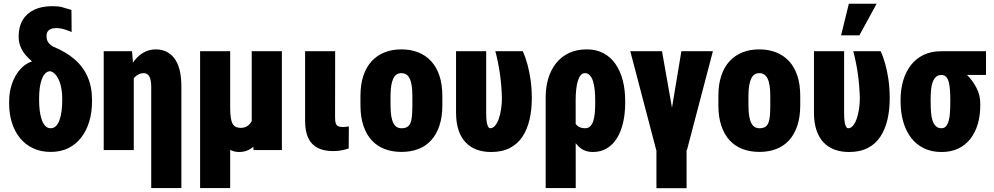

<svg xmlns="http://www.w3.org/2000/svg" viewBox="-20 -802 5311 1026"><path d="M79.6 -607.4Q79.6 -658.7 101.1 -694.8Q122.6 -731 162.8 -750Q203.1 -769 259.8 -769Q292 -769 311 -763.9Q330.1 -758.8 361.8 -749L362.8 -630.9Q351.1 -636.2 327.4 -644Q303.7 -651.9 279.8 -651.9Q263.2 -651.9 251.7 -647Q240.2 -642.1 234.4 -633.1Q228.5 -624 228.5 -610.8Q228.5 -604.5 229.5 -597.4Q230.5 -590.3 233.6 -583Q236.8 -575.7 244.1 -567.9Q251.5 -560.1 264.2 -552.7Q331.5 -525.4 377.9 -485.6Q424.3 -445.8 448 -391.8Q471.7 -337.9 471.7 -268.6V-258.8Q471.7 -201.7 457 -152.8Q442.4 -104 414.3 -67.4Q386.2 -30.8 345.2 -10.5Q304.2 9.8 251 9.8Q198.2 9.8 156.7 -9.8Q115.2 -29.3 86.7 -64.5Q58.1 -99.6 43.5 -146.7Q28.8 -193.8 28.8 -249V-258.8Q28.8 -313 45.2 -357.9Q61.5 -402.8 89.4 -433.1Q117.2 -463.4 150.4 -473.6L148.4 -476.6Q129.9 -491.7 114.3 -510.7Q98.6 -529.8 89.1 -553.7Q79.6 -577.6 79.6 -607.4ZM189 -277.3V-267.6Q189 -236.8 192.4 -209.5Q195.8 -182.1 203.4 -161.4Q210.9 -140.6 222.4 -128.7Q233.9 -116.7 251 -116.7Q267.6 -116.7 279.3 -128.7Q291 -140.6 298.3 -161.4Q305.7 -182.1 309.1 -209.5Q312.5 -236.8 312.5 -267.6V-277.3Q312.5 -300.8 308.8 -324.2Q305.2 -347.7 297.4 -367.9Q289.6 -388.2 277.6 -402.3Q265.6 -416.5 249.5 -421.4Q232.9 -421.4 221.7 -409.7Q210.4 -397.9 203.1 -377.9Q195.8 -357.9 192.4 -332Q189 -306.2 189 -277.3Z M694.8 -415.5V0H534.2V-528.3H685.5ZM664.6 -282.2 640.6 -281.2Q640.6 -336.9 653.3 -383.8Q666 -430.7 689 -465.3Q711.9 -500 743.2 -519Q774.4 -538.1 812 -538.1Q842.3 -538.1 866.7 -527.1Q891.1 -516.1 910.2 -492.4Q929.2 -468.8 939.2 -430.4Q949.2 -392.1 949.2 -337.4V203.1H788.1V-337.9Q788.1 -356.4 785.6 -370.1Q783.2 -383.8 778.3 -392.8Q773.4 -401.9 765.6 -406.5Q757.8 -411.1 748 -411.1Q730 -411.1 714.6 -401.4Q699.2 -391.6 688.2 -374.3Q677.2 -356.9 670.9 -333.5Q664.6 -310.1 664.6 -282.2Z M1325.2 -528.3H1486.3V0H1335L1325.2 -122.1ZM1343.3 -245.6 1407.7 -246.6Q1407.7 -190.9 1397.9 -144Q1388.2 -97.2 1369.1 -62.5Q1350.1 -27.8 1322.3 -8.8Q1294.4 10.3 1258.3 10.3Q1230.5 10.3 1208.5 -2Q1186.5 -14.2 1169.2 -39.8Q1151.9 -65.4 1140.1 -105.5L1128.4 -225.6H1210Q1210 -192.9 1213.4 -171.9Q1216.8 -150.9 1223.9 -139.4Q1231 -127.9 1241.5 -123.3Q1252 -118.7 1266.1 -118.7Q1286.6 -118.7 1301.3 -128.2Q1315.9 -137.7 1325.2 -154.8Q1334.5 -171.9 1338.9 -195.1Q1343.3 -218.3 1343.3 -245.6ZM1049.3 -528.3H1210V203.1H1049.3Z M1610.4 -528.3H1771L1770.5 -176.8Q1770.5 -155.8 1773.7 -144.3Q1776.9 -132.8 1785.9 -128.2Q1794.9 -123.5 1811.5 -123.5Q1823.2 -123.5 1830.6 -124.3Q1837.9 -125 1844.2 -126.5L1843.3 -8.8Q1823.7 -2 1803.7 1.7Q1783.7 5.4 1759.3 5.4Q1711.9 5.4 1678.5 -11.2Q1645 -27.8 1627.7 -63.5Q1610.4 -99.1 1610.4 -156.2Z M1906.2 -239.3V-288.6Q1906.2 -351.1 1921.9 -397.7Q1937.5 -444.3 1966.3 -475.3Q1995.1 -506.3 2035.2 -522.2Q2075.2 -538.1 2124.5 -538.1Q2174.8 -538.1 2214.8 -522.2Q2254.9 -506.3 2283.7 -475.3Q2312.5 -444.3 2328.1 -397.7Q2343.8 -351.1 2343.8 -288.6V-239.3Q2343.8 -177.2 2328.1 -130.4Q2312.5 -83.5 2283.9 -52.2Q2255.4 -21 2215.1 -5.6Q2174.8 9.8 2125.5 9.8Q2076.2 9.8 2035.6 -5.6Q1995.1 -21 1966.3 -52.2Q1937.5 -83.5 1921.9 -130.4Q1906.2 -177.2 1906.2 -239.3ZM2066.9 -288.6V-239.3Q2066.9 -205.6 2070.8 -181.9Q2074.7 -158.2 2082.3 -143.8Q2089.8 -129.4 2100.6 -123Q2111.3 -116.7 2125.5 -116.7Q2143.6 -116.7 2155 -123Q2166.5 -129.4 2172.9 -143.8Q2179.2 -158.2 2181.4 -181.9Q2183.6 -205.6 2183.6 -239.3V-288.6Q2183.6 -321.8 2179.9 -345Q2176.3 -368.2 2168.7 -383.1Q2161.1 -397.9 2149.9 -404.5Q2138.7 -411.1 2124.5 -411.1Q2110.8 -411.1 2100.1 -404.5Q2089.4 -397.9 2082 -383.1Q2074.7 -368.2 2070.8 -345Q2066.9 -321.8 2066.9 -288.6Z M2417 -528.3H2578.1V-200.2Q2578.1 -176.3 2579.8 -159.9Q2581.5 -143.6 2584.7 -134.3Q2587.9 -125 2591.6 -120.8Q2595.2 -116.7 2599.6 -116.7Q2613.8 -116.7 2625.5 -130.4Q2637.2 -144 2645.3 -167Q2653.3 -189.9 2657.7 -218.5Q2662.1 -247.1 2662.1 -276.4Q2660.6 -341.3 2651.9 -404.5Q2643.1 -467.8 2627 -528.3H2773.9Q2787.1 -498.5 2797.9 -460.2Q2808.6 -421.9 2815.2 -376Q2821.8 -330.1 2821.8 -276.4Q2821.8 -214.8 2809.6 -162.6Q2797.4 -110.4 2771.7 -71.5Q2746.1 -32.7 2704.6 -11.2Q2663.1 10.3 2604.5 10.3Q2562.5 10.3 2528.1 -2.2Q2493.7 -14.6 2468.8 -40.5Q2443.8 -66.4 2430.4 -106.4Q2417 -146.5 2417 -201.2Z M2896 203.1V-282.7Q2896 -336.4 2909.9 -382.8Q2923.8 -429.2 2951.4 -464.1Q2979 -499 3020.3 -518.6Q3061.5 -538.1 3116.2 -538.1Q3166.5 -538.1 3204.6 -517.8Q3242.7 -497.6 3268.6 -460.7Q3294.4 -423.8 3307.6 -373.5Q3320.8 -323.2 3320.8 -263.2V-252.9Q3320.8 -195.3 3309.8 -147.2Q3298.8 -99.1 3276.9 -63.7Q3254.9 -28.3 3222.4 -9Q3189.9 10.3 3147.5 10.3Q3109.4 10.3 3083 -9.8Q3056.6 -29.8 3039.1 -65.4Q3021.5 -101.1 3010.5 -147.9Q2999.5 -194.8 2992.7 -248Q2995.1 -247.1 3006.3 -243.7Q3017.6 -240.2 3028.1 -237.3Q3038.6 -234.4 3039.6 -234.4Q3037.1 -197.3 3043 -170.9Q3048.8 -144.5 3064.5 -130.6Q3080.1 -116.7 3106.4 -116.7Q3123 -116.7 3133.5 -126.7Q3144 -136.7 3150.1 -155Q3156.2 -173.3 3158.4 -198.2Q3160.6 -223.1 3160.6 -252.9V-263.2Q3160.6 -293.9 3158 -320.8Q3155.3 -347.7 3148.9 -367.9Q3142.6 -388.2 3131.8 -399.7Q3121.1 -411.1 3105 -411.1Q3092.8 -411.1 3083.5 -400.6Q3074.2 -390.1 3068.1 -370.6Q3062 -351.1 3059.1 -324.2Q3056.2 -297.4 3056.2 -265.1L3056.6 203.1Z M3648.9 -34.2V203.6H3487.8V-34.2ZM3555.2 -131.8 3621.1 -528.3H3789.6L3650.9 0H3543ZM3517.6 -528.3 3588.4 -127.9 3594.2 0H3486.8L3348.1 -528.3Z M3818.8 -239.3V-288.6Q3818.8 -351.1 3834.5 -397.7Q3850.1 -444.3 3878.9 -475.3Q3907.7 -506.3 3947.8 -522.2Q3987.8 -538.1 4037.1 -538.1Q4087.4 -538.1 4127.4 -522.2Q4167.5 -506.3 4196.3 -475.3Q4225.1 -444.3 4240.7 -397.7Q4256.3 -351.1 4256.3 -288.6V-239.3Q4256.3 -177.2 4240.7 -130.4Q4225.1 -83.5 4196.5 -52.2Q4168 -21 4127.7 -5.6Q4087.4 9.8 4038.1 9.8Q3988.8 9.8 3948.2 -5.6Q3907.7 -21 3878.9 -52.2Q3850.1 -83.5 3834.5 -130.4Q3818.8 -177.2 3818.8 -239.3ZM3979.5 -288.6V-239.3Q3979.5 -205.6 3983.4 -181.9Q3987.3 -158.2 3994.9 -143.8Q4002.4 -129.4 4013.2 -123Q4023.9 -116.7 4038.1 -116.7Q4056.2 -116.7 4067.6 -123Q4079.1 -129.4 4085.4 -143.8Q4091.8 -158.2 4094 -181.9Q4096.2 -205.6 4096.2 -239.3V-288.6Q4096.2 -321.8 4092.5 -345Q4088.9 -368.2 4081.3 -383.1Q4073.7 -397.9 4062.5 -404.5Q4051.3 -411.1 4037.1 -411.1Q4023.4 -411.1 4012.7 -404.5Q4002 -397.9 3994.6 -383.1Q3987.3 -368.2 3983.4 -345Q3979.5 -321.8 3979.5 -288.6Z M4329.6 -528.3H4490.7V-200.2Q4490.7 -176.3 4492.4 -159.9Q4494.1 -143.6 4497.3 -134.3Q4500.5 -125 4504.2 -120.8Q4507.8 -116.7 4512.2 -116.7Q4526.4 -116.7 4538.1 -130.4Q4549.8 -144 4557.9 -167Q4565.9 -189.9 4570.3 -218.5Q4574.7 -247.1 4574.7 -276.4Q4573.2 -341.3 4564.5 -404.5Q4555.7 -467.8 4539.6 -528.3H4686.5Q4699.7 -498.5 4710.4 -460.2Q4721.2 -421.9 4727.8 -376Q4734.4 -330.1 4734.4 -276.4Q4734.4 -214.8 4722.2 -162.6Q4710 -110.4 4684.3 -71.5Q4658.7 -32.7 4617.2 -11.2Q4575.7 10.3 4517.1 10.3Q4475.1 10.3 4440.7 -2.2Q4406.2 -14.6 4381.3 -40.5Q4356.4 -66.4 4343 -106.4Q4329.6 -146.5 4329.6 -201.2ZM4474.6 -613.3 4516.1 -782.2H4664.6L4572.3 -613.3Z M4792.5 -258.8V-269Q4792.5 -324.7 4806.6 -372.1Q4820.8 -419.4 4848.1 -454.6Q4875.5 -489.7 4916 -509Q4956.5 -528.3 5010.3 -528.3Q5017.1 -522 5024.9 -504.4Q5032.7 -486.8 5048.1 -468.8Q5063.5 -450.7 5092.3 -441.9Q5119.6 -429.2 5148.7 -400.4Q5177.7 -371.6 5198 -332.5Q5218.3 -293.5 5218.3 -249V-238.8Q5218.3 -185.1 5205.1 -139.6Q5191.9 -94.2 5165.8 -60.5Q5139.6 -26.9 5101.1 -8.3Q5062.5 10.3 5011.2 10.3Q4957.5 10.3 4916.5 -10Q4875.5 -30.3 4848.1 -66.4Q4820.8 -102.5 4806.6 -151.9Q4792.5 -201.2 4792.5 -258.8ZM4953.1 -269V-258.8Q4953.1 -229 4955.1 -203.1Q4957 -177.2 4963.1 -158Q4969.2 -138.7 4981 -127.7Q4992.7 -116.7 5011.2 -116.7Q5026.4 -116.7 5035.6 -127.7Q5044.9 -138.7 5050 -158Q5055.2 -177.2 5056.6 -203.1Q5058.1 -229 5058.1 -258.8V-269Q5058.1 -295.9 5056.4 -319.8Q5054.7 -343.8 5050.3 -362.1Q5045.9 -380.4 5036.4 -390.9Q5026.9 -401.4 5010.7 -401.4Q4992.7 -401.4 4981.4 -390.9Q4970.2 -380.4 4963.6 -362.1Q4957 -343.8 4955.1 -319.8Q4953.1 -295.9 4953.1 -269ZM5249 -528.3V-401.4H5010.7V-528.3Z"/></svg>

Font: Roboto Condensed Black
Style: Regular
Weight: 900
Designer: Christian Robertson
Foundry: Google
Version: Version 3.008; 2023